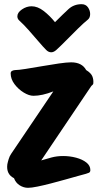

<svg xmlns="http://www.w3.org/2000/svg" viewBox="-20 -878 477 918"><path d="M114 20Q93 20 74 8Q55 -4 47 -26Q9 -45 15 -92Q17 -103 21.5 -117.5Q26 -132 33 -142L235 -441Q181 -420 140 -420Q119 -420 93.5 -435.5Q68 -451 49.5 -475.5Q31 -500 31 -527Q31 -536 38.5 -539.5Q46 -543 53 -543Q67 -543 102.5 -548.5Q138 -554 180.5 -561.5Q223 -569 261.5 -574.5Q300 -580 320 -580Q372 -580 392 -543Q415 -529 421.5 -513Q428 -497 426 -478Q425 -474 421 -471Q417 -468 414 -463L177 -111Q200 -118 226 -125Q252 -132 282 -132Q314 -132 344 -124Q374 -116 393 -101Q412 -86 412 -65Q412 -55 405 -52Q398 -49 391 -47Q379 -44 352.5 -36.5Q326 -29 292 -19.5Q258 -10 223.5 -1Q189 8 159.5 14Q130 20 114 20ZM370 -858Q390 -858 400.5 -843Q411 -828 411 -811Q411 -794 401 -785Q381 -769 352 -740.5Q323 -712 295 -683.5Q267 -655 248 -638Q236 -628 225 -628Q212 -628 201 -639Q186 -654 163.5 -680.5Q141 -707 116.5 -734.5Q92 -762 72 -780Q63 -788 63 -800Q63 -818 85 -833Q107 -848 131 -848Q160 -848 189 -825.5Q218 -803 243 -772Q281 -810 307 -834Q333 -858 370 -858Z"/></svg>

Font: Protest Riot
Style: Regular
Weight: 400
Designer: Octavio Pardo
Foundry: Ashler Design
Version: Version 2.005; ttfautohint (v1.8.4.7-5d5b)